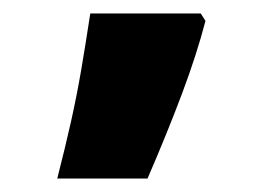

<svg xmlns="http://www.w3.org/2000/svg" viewBox="-20 -136 390 285"><path d="M65 129Q77 82 85.5 44Q94 6 100.5 -32Q107 -70 114 -116H278L285 -105Q272 -55 250 3.5Q228 62 199 129Z"/></svg>

Font: Noto Kufi Arabic Black
Style: Regular
Weight: 900
Designer: Monotype Design Team, David Williams, Khaled Hosny
Foundry: Google LLC
Version: Version 2.109; ttfautohint (v1.8.4.7-5d5b)